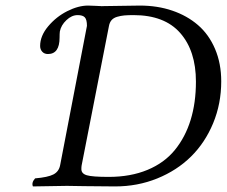

<svg xmlns="http://www.w3.org/2000/svg" viewBox="-20 -667 814 689"><path d="M371.1 -574.2 272.9 -73.2Q272 -68.4 272 -60.1Q272 -43.9 291.5 -38.1Q311 -32.2 370.1 -32.2Q448.7 -32.2 509.3 -57.4Q569.8 -82.5 607.4 -128.7Q645 -174.8 664.1 -236.6Q683.1 -298.3 683.1 -374Q683.1 -484.4 626.7 -548.6Q570.3 -612.8 459 -612.8Q439 -612.8 426 -611.6Q413.1 -610.4 400.4 -606.7Q387.7 -603 380.6 -595Q373.5 -586.9 371.1 -574.2ZM220.2 0Q188 0 98.1 2Q92.3 -11.7 106 -26.9Q151.9 -30.8 171.6 -41Q191.4 -51.3 195.8 -74.2L292 -574.2Q292 -596.7 284.4 -604.7Q276.9 -612.8 258.8 -612.8Q237.3 -612.8 218.3 -594.7Q199.2 -576.7 194.8 -554.2Q193.8 -546.4 193.8 -532.2Q193.8 -473.1 151.9 -473.1Q139.2 -473.1 131.6 -481.4Q124 -489.7 124 -502Q124 -538.1 152.8 -572.5Q181.6 -606.9 221.4 -627Q261.2 -647 295.9 -647Q305.7 -647 323.2 -646Q340.8 -645 344.2 -645V-644L345.2 -645Q368.2 -645 413.6 -646Q459 -647 481.9 -647Q544.9 -647 598.1 -628.9Q651.4 -610.8 690.4 -577.1Q729.5 -543.5 751.7 -491.5Q773.9 -439.5 773.9 -375Q773.9 -294.9 744.9 -224.9Q715.8 -154.8 665.3 -105Q614.7 -55.2 544.2 -26.6Q473.6 2 393.1 2Q335.9 2 283.4 1Q231 0 220.2 0Z"/></svg>

Font: Common Serif
Style: Italic
Weight: 400
Italic angle: -12°
Designer: Philipp H. Poll, Khaled Hosny
Foundry: Stefan Peev, Context Ltd.
Version: Version 1.026